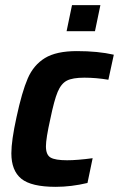

<svg xmlns="http://www.w3.org/2000/svg" viewBox="-20 -716 461 744"><path d="M24 -122Q24 -171 44 -262Q65 -360 87.5 -412Q110 -464 154 -491Q198 -518 278 -518Q360 -518 421 -504L400 -407Q352 -415 307 -415Q261 -415 239 -403.5Q217 -392 203.5 -360Q190 -328 175 -255Q158 -179 158 -149Q158 -116 176 -105.5Q194 -95 240 -95Q279 -95 339 -103L319 -7Q256 8 196 8Q101 8 62.5 -23.5Q24 -55 24 -122ZM238 -595 259 -696H369L348 -595Z"/></svg>

Font: Saira Semi Condensed SemiBold
Style: Italic
Weight: 600
Width: 4
Italic angle: -12°
Designer: Hector Gatti with collaboration of the Omnibus-Type team
Foundry: Omnibus-Type
Version: Version 1.001; ttfautohint (v1.8)